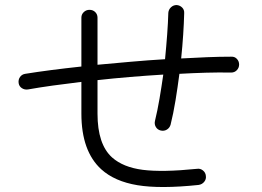

<svg xmlns="http://www.w3.org/2000/svg" viewBox="-20 -756 1040 762"><path d="M768 -22Q616 -6 525.5 -21Q435 -36 382 -84Q303 -156 303 -305V-431Q244 -424 190 -416.5Q136 -409 91 -401Q78 -399 67 -406Q56 -413 54 -426Q52 -440 59.5 -450.5Q67 -461 80 -463Q173 -478 303 -492V-686Q303 -699 312.5 -708Q322 -717 335 -717Q349 -717 358 -708Q367 -699 367 -686V-499Q432 -505 500 -511Q568 -517 635 -521Q640 -572 643.5 -619.5Q647 -667 648 -705Q649 -718 658.5 -727Q668 -736 681 -736Q694 -735 703 -726Q712 -717 711 -703Q710 -664 707 -618Q704 -572 699 -524Q752 -527 802 -529Q852 -531 897 -531Q911 -532 920 -522.5Q929 -513 929 -500Q929 -487 920 -477.5Q911 -468 897 -468Q850 -469 798 -467.5Q746 -466 692 -463Q685 -409 676.5 -357Q668 -305 657 -261Q653 -248 642 -241.5Q631 -235 618 -238Q605 -241 598.5 -252Q592 -263 595 -276Q605 -317 613 -364Q621 -411 628 -460Q562 -456 496 -450.5Q430 -445 367 -438V-305Q367 -183 425 -131Q469 -92 546.5 -82Q624 -72 762 -86Q775 -88 785.5 -79.5Q796 -71 797 -58Q799 -45 790.5 -34.5Q782 -24 768 -22Z"/></svg>

Font: Zen Maru Gothic
Style: Regular
Weight: 400
Designer: Yoshimichi Ohira
Foundry: Positype
Version: Version 1.002